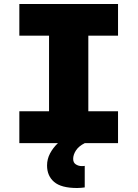

<svg xmlns="http://www.w3.org/2000/svg" viewBox="-20 -718 690 963"><path d="M226 0V-698H423V0ZM77 -698H572V-539H77ZM77 -160H572V0H77ZM405 222Q397 223 387.5 224Q378 225 367 225Q287 225 251.5 194.5Q216 164 216 112Q216 80 231 51.5Q246 23 271 -0.5Q296 -24 325 -40L405 0Q375 15 361 36.5Q347 58 347 79Q347 98 360.5 106.5Q374 115 389 115Q393 115 396.5 115Q400 115 405 114Z"/></svg>

Font: Azeret Mono Thin ExtraBold
Style: Regular
Weight: 800
Version: Version 1.002